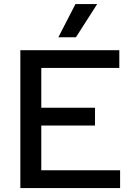

<svg xmlns="http://www.w3.org/2000/svg" viewBox="-20 -952 690 972"><path d="M83 0V-698H584V-608H189V-406.5H461V-316.5H189V-90H588V0ZM275.5 -763.5 362 -931.5H472L364.5 -763.5Z"/></svg>

Font: Azeret Mono Thin
Style: Regular
Weight: 100
Designer: Martin Vácha
Foundry: Displaay
Version: Version 1.002